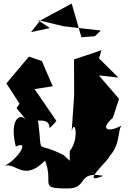

<svg xmlns="http://www.w3.org/2000/svg" viewBox="-20 -983 720 1082"><path d="M340 -108C169 -197 224 -91 194 -303C307 -313 216 -209 298 -301L175 -481L277 -497L216 -639L143 -664L16 -513L90 -399L73 -374L131 -303C91 -355 32 -308 69 -157C156 -198 71 -76 5 -49C71 -68 114 43 234 -78C286 55 192 79 361 79C481 79 409 -21 562 8C421 67 599 -85 595 -100C670 -180 635 -271 677 -283C591 -230 537 -252 616 -319L651 -426L537 -558L647 -546L538 -654L552 -700L397 -648L398 -447L384 -244C403 -320 428 -198 373 -132V-77ZM515 -779 439 -773 384 -963 206 -867 155 -802 261 -825 193 -870 338 -835 548 -811Z"/></svg>

Font: Asimov Silicon
Style: Regular
Weight: 400
Designer: Google
Version: Version 2.000980; 2014